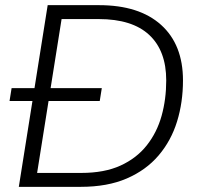

<svg xmlns="http://www.w3.org/2000/svg" viewBox="-20 -725 773 745"><path d="M53 0 165 -705H364Q520 -705 605 -628.5Q690 -552 690 -413Q690 -328 667 -253.5Q644 -179 595.5 -122Q547 -65 472 -32.5Q397 0 293 0ZM124 -54H295Q385 -54 447.5 -82.5Q510 -111 549.5 -161Q589 -211 607 -275.5Q625 -340 625 -413Q625 -528 559 -589.5Q493 -651 363 -651H219ZM17 -333 25 -383H375L367 -333Z"/></svg>

Font: Nunito Sans Light
Style: Italic
Weight: 300
Italic angle: -9°
Designer: Vernon Adams
Foundry: Vernon Adams
Version: Version 3.006; ttfautohint (v1.8.3)